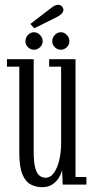

<svg xmlns="http://www.w3.org/2000/svg" viewBox="-20 -770 392 801"><path d="M156 11Q131 11 109 0Q87 -11 73.8 -42Q60.5 -73 60.5 -132.5V-492H9V-523H120.5V-138.5Q120.5 -93 127 -69.5Q133.5 -46 144.8 -37.2Q156 -28.5 170 -28.5Q190.5 -28.5 205.2 -49.2Q220 -70 227.5 -103Q235 -136 235 -172.5V-492H185V-523H295V-31.5H340.5V0H241.5L239 -62Q236.5 -47.5 226.8 -30.5Q217 -13.5 199.5 -1.2Q182 11 156 11ZM234 -562.5Q219.5 -562.5 208.8 -573Q198 -583.5 198 -597.5Q198 -613 208.8 -624.2Q219.5 -635.5 234 -635.5Q248 -635.5 258.8 -624.2Q269.5 -613 269.5 -597.5Q269.5 -583.5 258.8 -573Q248 -562.5 234 -562.5ZM121.5 -562.5Q107.5 -562.5 96.8 -573Q86 -583.5 86 -597.5Q86 -613 96.8 -624.2Q107.5 -635.5 121.5 -635.5Q136 -635.5 147 -624.2Q158 -613 158 -597.5Q158 -583.5 147 -573Q136 -562.5 121.5 -562.5ZM123 -652 106.5 -670 193 -736.5Q200 -742.5 207.8 -746.2Q215.5 -750 222.5 -750Q229 -750 234 -747Q239 -744 242 -738.5Q244.5 -734 244.5 -729Q244.5 -719.5 235.5 -711.2Q226.5 -703 214.5 -697.5Z"/></svg>

Font: Imbue Light
Style: Regular
Weight: 300
Designer: Tyler Finck
Foundry: Etcetera Type Company
Version: Version 1.102